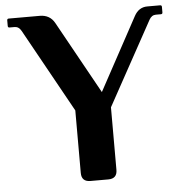

<svg xmlns="http://www.w3.org/2000/svg" viewBox="-52 -788 802 838"><g transform="rotate(-5 348.5 -368.5)"><path d="M310.5 0Q271.5 0 271.5 -38.6V-312.5L68.4 -678.7Q57.6 -698.2 39.1 -698.2H17.1Q9.8 -698.2 9.8 -705.6V-730Q9.8 -737.3 17.1 -737.3H152.8Q197.3 -737.3 217.8 -700.2L394 -382.3L566.4 -700.2Q586.4 -737.3 624 -737.3H680.2Q687.5 -737.3 687.5 -730V-705.6Q687.5 -698.2 680.2 -698.2H658.2Q639.6 -698.2 628.9 -678.7L427.7 -312.5V-38.6Q427.7 0 388.7 0Z"/></g></svg>

Font: Simply Serif
Style: Bold
Weight: 700
Designer: Wojciech Kalinowski "wmk69" (wmk69@o2.pl)
Foundry: Wojciech Kalinowski "wmk69" (wmk69@o2.pl)
Version: Version 1.0.0; 2022-02-18